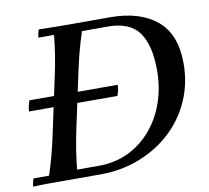

<svg xmlns="http://www.w3.org/2000/svg" viewBox="-78 -789 954 878"><g transform="rotate(-10 399.0 -350.0)"><path d="M458 -340H48Q48 -353 51 -365Q54 -377 58 -390H468Q468 -377 465.5 -365Q463 -353 458 -340ZM293 -700H488Q625 -700 703.5 -635Q782 -570 782 -435Q782 -342 747 -262.5Q712 -183 649 -124.5Q586 -66 501.5 -33Q417 0 319 0H144Q110 0 76 0Q42 0 7 2Q7 -6 9.5 -17Q12 -28 15 -35H87Q102 -80 114 -126Q126 -172 134 -210L194 -490Q202 -528 209 -570.5Q216 -613 221 -665H149Q149 -673 151.5 -684Q154 -695 157 -702Q191 -701 225 -700.5Q259 -700 293 -700ZM218 -40H318Q395 -40 457 -70Q519 -100 564 -153Q609 -206 633 -275.5Q657 -345 657 -424Q657 -542 614 -601Q571 -660 470 -660H350Q335 -614 325 -577Q315 -540 304 -490L244 -210Q236 -171 229.5 -130Q223 -89 218 -40Z"/></g></svg>

Font: Poltawski Nowy
Style: Italic
Weight: 400
Italic angle: -12°
Designer: Adam Pótawski, Mateusz Machalski, Borys Kosmynka, Ania Wieluska
Foundry: Capitalics.wtf
Version: Version 1.001;gftools[0.9.25]